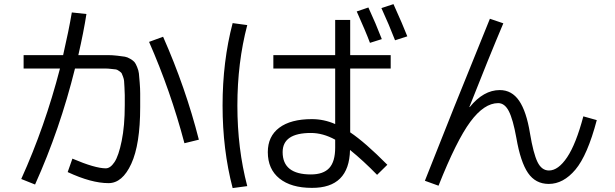

<svg xmlns="http://www.w3.org/2000/svg" viewBox="-20 -872 3040 949"><path d="M96.7 -533.2V-599.6H292Q320.3 -722.7 335 -810.5L407.2 -802.7Q393.6 -714.8 367.2 -599.6H457Q494.1 -599.6 514.6 -599.6Q535.2 -599.6 560.1 -596.7Q585 -593.8 597.2 -591.8Q609.4 -589.8 624 -581.1Q638.7 -572.3 644.5 -565.4Q650.4 -558.6 657.7 -541Q665 -523.4 666.5 -509.3Q668 -495.1 670.4 -464.8Q672.9 -434.6 672.9 -410.6Q672.9 -386.7 672.9 -342.8Q672.9 -158.2 628.9 -62.5Q585 33.2 516.6 33.2Q431.6 33.2 314.5 -21.5L337.9 -87.9Q450.2 -40 502.9 -40Q525.4 -40 545.9 -70.8Q566.4 -101.6 581.5 -175.8Q596.7 -250 596.7 -352.5Q596.7 -385.7 596.7 -401.9Q596.7 -418 595.2 -440.4Q593.8 -462.9 593.3 -471.7Q592.8 -480.5 587.9 -493.7Q583 -506.8 581.1 -510.3Q579.1 -513.7 568.8 -521Q558.6 -528.3 553.2 -528.8Q547.9 -529.3 531.2 -531.2Q514.6 -533.2 504.4 -533.2Q494.1 -533.2 469.7 -533.2H350.6Q276.4 -233.4 153.3 40L85 12.7Q202.1 -246.1 276.4 -533.2ZM716.8 -665 786.1 -690.4Q897.5 -438.5 962.9 -181.6L891.6 -164.1Q823.2 -422.9 716.8 -665Z M1743.2 -815.4 1800.8 -835Q1837.9 -754.9 1867.2 -678.7L1808.6 -660.2Q1789.1 -712.9 1743.2 -815.4ZM1865.2 -832 1924.8 -851.6Q1971.7 -748 1993.2 -692.4L1932.6 -672.9Q1903.3 -749 1865.2 -832ZM1331.1 -599.6H1636.7V-773.4H1710.9V-599.6H1911.1V-533.2H1710.9V-217.8Q1784.2 -168.9 1894.5 -57.6L1843.8 -7.8Q1776.4 -77.1 1710 -130.9Q1706.1 57.6 1521.5 56.6Q1418.9 56.6 1361.3 10.3Q1303.7 -36.1 1303.7 -120.1Q1303.7 -198.2 1360.4 -240.7Q1417 -283.2 1521.5 -283.2Q1581.1 -283.2 1636.7 -258.8V-533.2H1331.1ZM1202.1 -748Q1153.3 -562.5 1153.3 -350.1Q1153.3 -137.7 1202.1 47.9L1129.9 57.6Q1080.1 -132.8 1080.1 -350.6Q1080.1 -568.4 1129.9 -757.8ZM1636.7 -181.6Q1576.2 -214.8 1516.6 -214.8Q1377 -214.8 1377 -120.1Q1377 -9.8 1516.6 -9.8Q1578.1 -9.8 1607.4 -41.5Q1636.7 -73.2 1636.7 -142.6Z M2467.8 -756.8Q2395.5 -585.9 2299.8 -342.8H2301.8Q2370.1 -426.8 2450.2 -426.8Q2509.8 -426.8 2545.9 -374Q2582 -321.3 2599.6 -212.9Q2616.2 -113.3 2636.7 -71.3Q2657.2 -29.3 2693.4 -29.3Q2739.3 -29.3 2783.2 -94.7Q2827.1 -160.2 2863.3 -296.9L2929.7 -278.3Q2883.8 -104.5 2824.2 -33.7Q2764.6 37.1 2692.4 37.1Q2627 37.1 2589.8 -17.1Q2552.7 -71.3 2532.2 -190.4Q2515.6 -282.2 2495.1 -322.3Q2474.6 -362.3 2442.4 -362.3Q2373 -362.3 2304.7 -270Q2236.3 -177.7 2147.5 45.9L2080.1 21.5Q2207 -301.8 2401.4 -779.3Z"/></svg>

Font: Mgen+ 1c regular
Style: Regular
Weight: 400
Designer: [Source Han Sans]
Ryoko NISHIZUKA  (kana & ideographs); Paul D. Hunt (Latin, Greek & Cyrillic); Wenlong ZHANG  (bopomofo
Version: Version 1.059.20150602